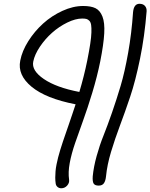

<svg xmlns="http://www.w3.org/2000/svg" viewBox="-20 -777 801 1023"><path d="M505.9 211.9Q485.8 211.9 479 201.2Q472.2 190.4 474.1 162.1Q479 111.8 494.9 54.4Q510.7 -2.9 531.5 -54.7Q552.2 -106.4 576.7 -176.8Q601.1 -247.1 622.8 -319.8Q644.5 -392.6 662.8 -495.8Q681.2 -599.1 689 -712.9Q693.4 -756.8 723.1 -756.8Q742.2 -756.8 752.2 -745.6Q762.2 -734.4 761.2 -716.8Q750.5 -583 726.1 -464.1Q701.7 -345.2 673.8 -262.2Q646 -179.2 619.1 -107.9Q592.3 -36.6 571.5 32.5Q550.8 101.6 544.9 162.1Q542.5 186.5 533.7 199.2Q524.9 211.9 505.9 211.9ZM306.2 226.1Q295.4 226.1 287.1 219.5Q278.8 212.9 276.9 202.1Q274.4 186.5 274.4 169.4Q274.4 152.3 275.9 135.5Q277.3 118.7 281.2 99.1Q285.2 79.6 289.8 61.3Q294.4 43 301.3 20.8Q308.1 -1.5 314.9 -21.7Q321.8 -42 330.6 -67.4Q339.4 -92.8 347.2 -115.5Q355 -138.2 364.7 -167Q374.5 -195.8 382.8 -221.2Q224.1 -252 148.2 -314.9Q72.3 -377.9 87.9 -454.1Q97.7 -505.4 130.9 -557.9Q164.1 -610.4 209.7 -651.6Q255.4 -692.9 312.3 -719Q369.1 -745.1 422.9 -745.1Q464.8 -745.1 489 -733.2Q513.2 -721.2 525.9 -688.7Q538.6 -656.2 535.4 -598.9Q532.2 -541.5 514.2 -450.2Q497.6 -368.2 471.7 -283Q445.8 -197.8 423.3 -136.2Q400.9 -74.7 380.9 -16.6Q360.8 41.5 351.6 91.1Q342.3 140.6 348.1 180.2Q350.6 197.3 337.9 211.7Q325.2 226.1 306.2 226.1ZM157.2 -449.2Q147 -401.4 213.6 -356Q280.3 -310.5 402.8 -287.1Q428.2 -372.1 444.8 -454.1Q455.1 -505.9 460.7 -542.7Q466.3 -579.6 467 -604.2Q467.8 -628.9 465.6 -643.8Q463.4 -658.7 456.1 -666.3Q448.7 -673.8 440.4 -676Q432.1 -678.2 418 -678.2Q381.8 -678.2 338.1 -656.7Q294.4 -635.3 257.3 -602.3Q220.2 -569.3 192.4 -527.8Q164.6 -486.3 157.2 -449.2Z"/></svg>

Font: Shantell Sans Bouncy
Style: Italic
Weight: 300
Italic angle: -11.31°
Designer: Stephen Nixon, Anya Danilova, Shantell Martin
Foundry: Arrow Type
Version: Version 1.006;[9816181b4]